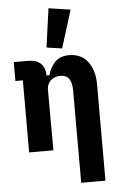

<svg xmlns="http://www.w3.org/2000/svg" viewBox="-65 -860 683 1104"><g transform="rotate(-5 276.5 -308.0)"><path d="M215 0H75V-416H32V-525H117Q164 -525 189 -500Q214 -475 214 -422V-409L180 -432H230Q241 -475 270 -506Q299 -537 351 -537Q423 -537 460.5 -486.5Q498 -436 498 -357V200H358V-330Q358 -377 342.5 -400Q327 -423 293 -423Q272 -423 254 -414.5Q236 -406 225 -389.5Q214 -373 214 -349ZM384 -797 316 -579 227 -592 258 -816Z"/></g></svg>

Font: IBM Plex Sans Condensed
Style: Bold
Weight: 700
Width: 3
Designer: Mike Abbink, Paul van der Laan, Pieter van Rosmalen
Foundry: Bold Monday
Version: Version 3.201